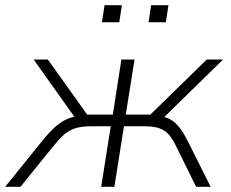

<svg xmlns="http://www.w3.org/2000/svg" viewBox="-40 -722 891 742"><path d="M-20 0 109 -160Q138 -197 162 -221Q186 -245 212 -258.5Q238 -272 275 -275L253 -263L90 -492H145L297 -279H396L429 -492H480L446 -279H541L759 -492H822L588 -263L562 -276Q595 -273 616.5 -261.5Q638 -250 656 -226Q674 -202 694 -160L774 0H718L643 -152Q629 -182 614.5 -199.5Q600 -217 578 -225.5Q556 -234 517 -234H439L402 0H351L388 -234H312Q273 -234 248.5 -225.5Q224 -217 205 -199.5Q186 -182 162 -152L39 0ZM534 -636 544 -702H611L601 -636ZM354 -636 364 -702H431L421 -636Z"/></svg>

Font: Nunito Sans 7pt ExtraLight
Style: Italic
Weight: 250
Italic angle: -9°
Designer: Vernon Adams
Foundry: Vernon Adams
Version: Version 3.101;gftools[0.9.27]